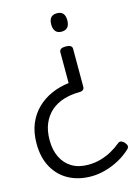

<svg xmlns="http://www.w3.org/2000/svg" viewBox="-158 -600 928 1280"><g transform="rotate(-15 306.5 40.0)"><path d="M366 -286Q388 -286 399 -279Q410 -272 410 -258V5Q410 17 401.5 24.5Q393 32 376 32Q317 32 267 47.5Q217 63 180 95Q143 127 122 175.5Q101 224 101 291Q101 358 125.5 408.5Q150 459 196 487Q242 515 308 515Q354 515 394.5 503.5Q435 492 470.5 472.5Q506 453 535 429Q546 419 557.5 421.5Q569 424 581 436Q593 450 594.5 461Q596 472 586 482Q548 518 501.5 543Q455 568 405.5 581.5Q356 595 308 595Q222 595 155 559.5Q88 524 49.5 455.5Q11 387 11 290Q11 213 35.5 154Q60 95 103.5 53Q147 11 203.5 -13.5Q260 -38 322 -45V-258Q322 -272 333 -279Q344 -286 366 -286ZM366 -515Q394 -515 408 -499.5Q422 -484 422 -452Q422 -421 408 -404.5Q394 -388 366 -388Q339 -388 325 -404.5Q311 -421 311 -452Q311 -484 325 -499.5Q339 -515 366 -515Z"/></g></svg>

Font: Playwrite PT
Style: Regular
Weight: 400
Designer: Veronika Burian, José Scaglione
Foundry: TypeTogether
Version: Version 1.002